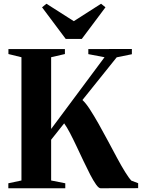

<svg xmlns="http://www.w3.org/2000/svg" viewBox="-20 -1005 758 1025"><path d="M24.5 0V-26.5L94.5 -41.5V-699.5L25 -716.5V-743H326.5V-716.5L253 -699.5V-316.5L538 -699.5L451.5 -716V-743L684 -743.5V-715.5L603 -699L420 -471Q438 -455 460 -421Q482 -387 506.8 -343.2Q531.5 -299.5 556.5 -252.5Q581.5 -205.5 604.8 -162.2Q628 -119 648 -86.8Q668 -54.5 681.5 -40.5L717.5 -27V-0.5L517 0Q507 0 492.8 -20Q478.5 -40 461.5 -72.8Q444.5 -105.5 426 -144.8Q407.5 -184 389 -223.2Q370.5 -262.5 353.5 -295Q336.5 -327.5 322.5 -346.5L253 -259V-41.5L328.5 -26.5V0ZM331 -797 204.5 -966 228 -985 374 -892 519.5 -985 543 -966 416.5 -797Z"/></svg>

Font: Merriweather 120pt
Style: Bold
Weight: 700
Designer: Eben Sorkin
Foundry: Eben Sorkin
Version: Version 2.100